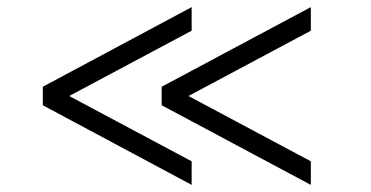

<svg xmlns="http://www.w3.org/2000/svg" viewBox="-20 -521 1040 538"><path d="M517 -3 100 -226V-278L517 -501V-435L174 -252L517 -69ZM851 -3 433 -226V-278L851 -501V-435L508 -252L851 -69Z"/></svg>

Font: 42dot Sans
Style: Regular
Weight: 400
Designer: 42dot
Version: Version 1.000